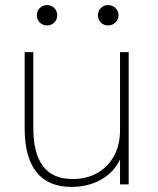

<svg xmlns="http://www.w3.org/2000/svg" viewBox="-20 -725 621 755"><path d="M261 10Q170 10 123.5 -48Q77 -106 77 -220V-520H111V-223Q111 -121 149.5 -71Q188 -21 265 -21Q322 -21 364 -45.5Q406 -70 429 -113Q452 -156 452 -213V-520H486V0H452V-98Q428 -47 377 -18.5Q326 10 261 10ZM165 -625Q148 -625 136.5 -636.5Q125 -648 125 -665Q125 -682 136.5 -693.5Q148 -705 165 -705Q182 -705 193.5 -693.5Q205 -682 205 -665Q205 -648 193.5 -636.5Q182 -625 165 -625ZM405 -625Q388 -625 376.5 -636.5Q365 -648 365 -665Q365 -682 376.5 -693.5Q388 -705 405 -705Q422 -705 434 -693.5Q446 -682 446 -665Q446 -648 434 -636.5Q422 -625 405 -625Z"/></svg>

Font: M PLUS 2 ExtraLight
Style: Regular
Weight: 250
Designer: Coji Morishita
Foundry: UNDERFOREST DESIGN
Version: Version 1.001